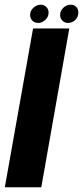

<svg xmlns="http://www.w3.org/2000/svg" viewBox="-64 -796 352 816"><path d="M-43.5 0H111.5L230.5 -675H76.5ZM98.5 -698.5Q114 -698.5 128.2 -711.2Q142.5 -724 142.5 -742.5Q142.5 -757 132.8 -766.5Q123 -776 109.5 -776Q92 -776 78 -763Q64 -750 64 -732.5Q64 -718 73.5 -708.2Q83 -698.5 98.5 -698.5ZM224.5 -698.5Q242.5 -698.5 255.8 -711.2Q269 -724 269 -742.5Q269 -757 260.2 -766.5Q251.5 -776 236 -776Q219 -776 205.2 -763Q191.5 -750 191.5 -732.5Q191.5 -718 201.2 -708.2Q211 -698.5 224.5 -698.5Z"/></svg>

Font: Anybody UltraCondensed ExtraBold
Style: Italic
Weight: 800
Width: 1
Italic angle: -10°
Version: Version 1.113;gftools[0.9.25]